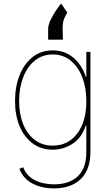

<svg xmlns="http://www.w3.org/2000/svg" viewBox="-20 -835 624 1071"><path d="M281.2 215.9Q212.7 215.9 160.9 188.6Q109 161.2 88.1 106.5L109.4 98Q127.8 146.3 173.8 169.7Q219.8 193.2 281.2 193.2Q366.5 193.2 414.1 148.3Q461.6 103.3 461.6 11.4V-136.4H458.8Q437.5 -68.2 386.2 -34.1Q334.9 0 274.1 0Q210.2 0 163 -34.4Q115.8 -68.9 89.8 -130Q63.9 -191.1 63.9 -271.3Q63.9 -352.3 89.5 -416.2Q115.1 -480.1 162.3 -517Q209.5 -554 274.1 -554Q340.2 -554 388.3 -514.2Q436.4 -474.4 458.8 -406.2H461.6V-545.5H484.4V11.4Q484.4 112.2 430 164.1Q375.7 215.9 281.2 215.9ZM274.1 -22.7Q359.4 -22.7 410.5 -89.7Q461.6 -156.6 461.6 -271.3Q461.6 -345.2 438.9 -403.9Q416.2 -462.7 374.1 -497Q332 -531.2 274.1 -531.2Q216.3 -531.2 174.2 -497Q132.1 -462.7 109.4 -403.9Q86.6 -345.2 86.6 -271.3Q86.6 -197.4 109.6 -141.5Q132.5 -85.6 174.5 -54.2Q216.6 -22.7 274.1 -22.7ZM248.6 -613.6V-671.9Q248.2 -694.2 261.7 -722.7Q275.2 -751.1 292.4 -776.6Q309.7 -802.2 321 -815.3L355.1 -765.6Q334.9 -729 331.9 -710.8Q328.8 -692.5 329.5 -674Q329.5 -670.8 329.5 -669L331 -613.6Z"/></svg>

Font: Inter UI Thin
Style: Regular
Weight: 100
Designer: Rasmus Andersson
Foundry: rsms
Version: 3.2;8d6f07862